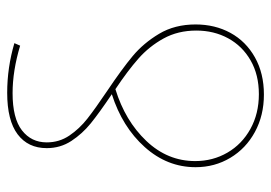

<svg xmlns="http://www.w3.org/2000/svg" viewBox="-130 -621 754 534"><g transform="rotate(-90 247.0 -354.0)"><path d="M261 -433Q322 -392 358 -362Q394 -332 420 -288.5Q446 -245 446 -187Q446 -133 422.5 -90Q399 -47 354.5 -22Q310 3 251 3Q193 3 147 -22Q101 -47 75 -90.5Q49 -134 49 -187Q49 -266 105 -328.5Q161 -391 252 -420Q200 -455 171 -478.5Q142 -502 122 -532.5Q102 -563 102 -601Q102 -653 140.5 -682Q179 -711 256 -711Q326 -711 394 -691L387 -675Q317 -696 255 -696Q185 -696 151.5 -670Q118 -644 118 -601Q118 -566 137 -538Q156 -510 184 -488Q212 -466 261 -433ZM429 -185Q429 -236 407 -276Q385 -316 351 -346Q317 -376 266 -410Q178 -383 122 -324Q66 -265 66 -188Q66 -139 89.5 -98.5Q113 -58 155.5 -34.5Q198 -11 252 -11Q306 -11 346 -34Q386 -57 407.5 -96.5Q429 -136 429 -185Z"/></g></svg>

Font: Ysabeau Thin
Style: Regular
Weight: 200
Designer: Christian Thalmann (Catharsis Fonts)
Version: Version 0.003